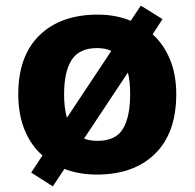

<svg xmlns="http://www.w3.org/2000/svg" viewBox="-20 -611 692 683"><path d="M607 -276Q607 -138 531.5 -64Q456 10 325 10Q262 10 209 -10L168 52L91 3L131 -58Q90 -94 67.5 -149Q45 -204 45 -276Q45 -412 120.5 -485.5Q196 -559 328 -559Q360 -559 389.5 -553.5Q419 -548 445 -537L481 -591L558 -543L523 -489Q562 -454 584.5 -400Q607 -346 607 -276ZM208 -276Q208 -251 210.5 -230.5Q213 -210 218 -192L376 -430Q354 -440 326 -440Q262 -440 235 -398Q208 -356 208 -276ZM443 -276Q443 -298 441 -317.5Q439 -337 435 -353L279 -118Q299 -110 327 -110Q392 -110 417.5 -153Q443 -196 443 -276Z"/></svg>

Font: Noto Sans Georgian ExtraBold
Style: Regular
Weight: 800
Designer: Monotype Design Team, Akaki Razmadze
Foundry: Google LLC
Version: Version 2.005; ttfautohint (v1.8.4.7-5d5b)